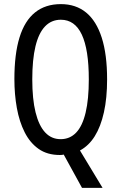

<svg xmlns="http://www.w3.org/2000/svg" viewBox="-20 -744 590 934"><path d="M501 -358Q501 -267 485.5 -197.5Q470 -128 441 -81.5Q412 -35 369 -12L479 170H379L290 8Q287 9 281.5 9.5Q276 10 271 10Q210 10 168 -19.5Q126 -49 100 -100.5Q74 -152 62 -218.5Q50 -285 50 -359Q50 -481 75 -562Q100 -643 150.5 -683.5Q201 -724 276 -724Q349 -724 399 -683Q449 -642 475 -560.5Q501 -479 501 -358ZM137 -358Q137 -262 153 -197.5Q169 -133 199.5 -100Q230 -67 275 -67Q320 -67 350.5 -99Q381 -131 396.5 -196Q412 -261 412 -358Q412 -503 378 -575.5Q344 -648 276 -648Q230 -648 199 -615.5Q168 -583 152.5 -518.5Q137 -454 137 -358Z"/></svg>

Font: Noto Sans ExtraCondensed
Style: Regular
Weight: 400
Width: 2
Designer: Monotype Design Team
Foundry: Monotype Imaging Inc.
Version: Version 2.013